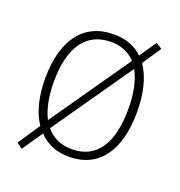

<svg xmlns="http://www.w3.org/2000/svg" viewBox="-115 -665 758 808"><g transform="rotate(20 264.5 -260.5)"><path d="M473 -265C473 -348 456 -417 422 -466L478 -550L451 -567L399 -491C368 -522 325 -539 270 -539C136 -539 61 -439 61 -266C61 -185 78 -119 110 -71L44 28L70 46L132 -45C165 -10 209 10 267 10C404 10 473 -96 473 -265ZM100 -266C100 -417 157 -505 270 -505C317 -505 353 -488 379 -460L132 -105C111 -146 100 -200 100 -266ZM434 -265C434 -115 382 -24 267 -24C217 -24 179 -43 152 -76L399 -431C423 -390 434 -332 434 -265Z"/></g></svg>

Font: Noto Sans Thai Looped SemiCondensed ExtraLight
Style: Regular
Weight: 200
Width: 4
Designer: Sasikarn Vongin, Ben Mitchell
Foundry: The Fontpad Ltd
Version: Version 1.001